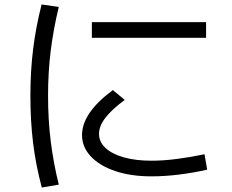

<svg xmlns="http://www.w3.org/2000/svg" viewBox="-20 -789 1040 859"><path d="M658 0Q566 0 496 -23.5Q426 -47 386.5 -89Q347 -131 347 -185Q347 -284 485 -386L538 -342Q480 -299 451.5 -262Q423 -225 423 -190Q423 -154 452 -127Q481 -100 534 -85Q587 -70 658 -70Q711 -70 772.5 -78Q834 -86 895 -99L907 -30Q846 -16 781.5 -8Q717 0 658 0ZM391 -620V-690H902V-620ZM167 50Q140 -51 128 -149.5Q116 -248 116 -360Q116 -470 128 -568Q140 -666 166 -769L243 -758Q219 -659 207 -563Q195 -467 195 -360Q195 -253 207 -156.5Q219 -60 243 37Z"/></svg>

Font: M PLUS 1 Code
Style: Regular
Weight: 400
Designer: Coji Morishita
Foundry: UNDERFOREST DESIGN
Version: Version 1.005